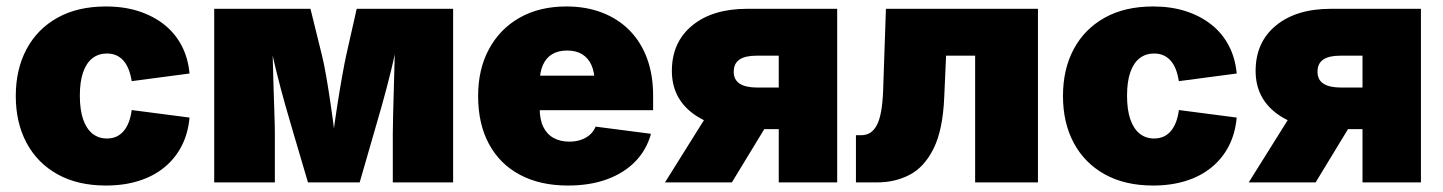

<svg xmlns="http://www.w3.org/2000/svg" viewBox="-20 -570 4509 600"><path d="M311 9.8Q222.7 9.8 159.7 -25.4Q96.7 -60.5 63 -123.5Q29.3 -186.5 29.3 -270Q29.3 -353.5 63 -416.5Q96.7 -479.5 159.7 -514.6Q222.7 -549.8 311 -549.8Q367.7 -549.8 413.6 -534.9Q459.5 -520 493.7 -492.7Q527.8 -465.3 547.9 -426.8Q567.9 -388.2 572.3 -340.3L391.6 -316.4Q388.2 -337.4 381.8 -353.5Q375.5 -369.6 365.7 -380.6Q356 -391.6 343 -397.2Q330.1 -402.8 314 -402.8Q288.1 -402.8 269 -388.2Q250 -373.5 239.7 -344.2Q229.5 -314.9 229.5 -271Q229.5 -227.1 239.7 -197.3Q250 -167.5 269 -152.3Q288.1 -137.2 314 -137.2Q330.1 -137.2 343 -142.8Q356 -148.4 366 -159.9Q376 -171.4 382.3 -188Q388.7 -204.6 391.6 -226.1L572.3 -202.6Q567.9 -153.8 548.1 -114.7Q528.3 -75.7 494.4 -47.6Q460.4 -19.5 414.1 -4.9Q367.7 9.8 311 9.8Z M649.4 0V-542.5H950.2L985.4 -399.9Q992.2 -373.5 999.5 -331.3Q1006.8 -289.1 1013.9 -240.2Q1021 -191.4 1026.6 -145.3Q1032.2 -99.1 1035.2 -65.9H1011.2Q1014.2 -98.6 1020.3 -144.8Q1026.4 -190.9 1033.9 -239.7Q1041.5 -288.6 1049.1 -331.1Q1056.6 -373.5 1062.5 -399.9L1094.7 -542.5H1396V0H1207.5V-153.8Q1207.5 -175.3 1208.5 -212.2Q1209.5 -249 1210.7 -293.2Q1211.9 -337.4 1213.1 -381.6Q1214.4 -425.8 1214.4 -462.4H1225.1Q1216.3 -407.7 1201.7 -348.1Q1187 -288.6 1172.4 -237.1Q1157.7 -185.5 1148.4 -153.8L1104 0H942.4L897 -153.8Q886.7 -188 871.8 -240.5Q856.9 -293 842.5 -351.6Q828.1 -410.2 819.8 -462.4H831.1Q831.5 -425.8 832.5 -381.6Q833.5 -337.4 835 -293.2Q836.4 -249 837.6 -212.2Q838.9 -175.3 838.9 -153.8V0Z M1754.9 9.8Q1668 9.8 1605 -23.7Q1542 -57.1 1508.1 -119.9Q1474.1 -182.6 1474.1 -270Q1474.1 -354 1508.3 -417Q1542.5 -480 1604.2 -514.9Q1666 -549.8 1750 -549.8Q1811.5 -549.8 1861.6 -530.5Q1911.6 -511.2 1947.3 -475.1Q1982.9 -439 2002 -387.5Q2021 -335.9 2021 -271.5V-225.6H1534.7V-333.5H1929.7L1838.4 -311Q1838.4 -343.8 1828.4 -366.2Q1818.4 -388.7 1799.3 -400.4Q1780.3 -412.1 1752.4 -412.1Q1724.1 -412.1 1705.1 -400.4Q1686 -388.7 1676.3 -366.2Q1666.5 -343.8 1666.5 -311V-232.4Q1666.5 -196.8 1677.7 -173.6Q1689 -150.4 1710 -138.9Q1731 -127.4 1758.8 -127.4Q1779.3 -127.4 1795.7 -133.1Q1812 -138.7 1823.7 -149.2Q1835.4 -159.7 1841.3 -174.3L2014.2 -151.9Q2001 -102.5 1966.1 -66.2Q1931.2 -29.8 1877.7 -10Q1824.2 9.8 1754.9 9.8Z M2596.2 0H2413.6V-396H2344.2Q2308.6 -396 2290.8 -383.8Q2272.9 -371.6 2272.9 -345.7Q2272.9 -320.8 2291.5 -308.6Q2310.1 -296.4 2347.2 -296.4H2488.8V-166.5H2322.3Q2210.4 -166.5 2145 -215.6Q2079.6 -264.6 2079.6 -348.6Q2079.6 -438 2143.1 -490.2Q2206.5 -542.5 2314.9 -542.5H2596.2ZM2267.1 0H2058.1L2213.9 -249H2418.5Z M2654.8 0V-147.5H2671.4Q2687.5 -147.5 2699.7 -155.3Q2711.9 -163.1 2720.5 -179.7Q2729 -196.3 2733.6 -222.7Q2738.3 -249 2739.7 -285.2L2748.5 -542.5H3223.6V0H3027.3V-396H2936.5L2930.7 -265.6Q2926.3 -163.1 2897.2 -105.2Q2868.2 -47.4 2822.5 -23.7Q2776.9 0 2721.2 0Z M3583.5 9.8Q3495.1 9.8 3432.1 -25.4Q3369.1 -60.5 3335.4 -123.5Q3301.8 -186.5 3301.8 -270Q3301.8 -353.5 3335.4 -416.5Q3369.1 -479.5 3432.1 -514.6Q3495.1 -549.8 3583.5 -549.8Q3640.1 -549.8 3686 -534.9Q3731.9 -520 3766.1 -492.7Q3800.3 -465.3 3820.3 -426.8Q3840.3 -388.2 3844.7 -340.3L3664.1 -316.4Q3660.6 -337.4 3654.3 -353.5Q3647.9 -369.6 3638.2 -380.6Q3628.4 -391.6 3615.5 -397.2Q3602.5 -402.8 3586.4 -402.8Q3560.5 -402.8 3541.5 -388.2Q3522.5 -373.5 3512.2 -344.2Q3502 -314.9 3502 -271Q3502 -227.1 3512.2 -197.3Q3522.5 -167.5 3541.5 -152.3Q3560.5 -137.2 3586.4 -137.2Q3602.5 -137.2 3615.5 -142.8Q3628.4 -148.4 3638.4 -159.9Q3648.4 -171.4 3654.8 -188Q3661.1 -204.6 3664.1 -226.1L3844.7 -202.6Q3840.3 -153.8 3820.6 -114.7Q3800.8 -75.7 3766.8 -47.6Q3732.9 -19.5 3686.5 -4.9Q3640.1 9.8 3583.5 9.8Z M4420.4 0H4237.8V-396H4168.5Q4132.8 -396 4115 -383.8Q4097.2 -371.6 4097.2 -345.7Q4097.2 -320.8 4115.7 -308.6Q4134.3 -296.4 4171.4 -296.4H4313V-166.5H4146.5Q4034.7 -166.5 3969.2 -215.6Q3903.8 -264.6 3903.8 -348.6Q3903.8 -438 3967.3 -490.2Q4030.8 -542.5 4139.2 -542.5H4420.4ZM4091.3 0H3882.3L4038.1 -249H4242.7Z"/></svg>

Font: Inter 16pt Black
Style: Regular
Weight: 900
Version: Version 4.001;git-66647c0bb